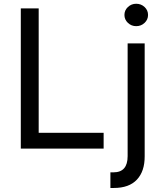

<svg xmlns="http://www.w3.org/2000/svg" viewBox="-20 -771 848 996"><path d="M87.9 0V-727.5H180.7V-82H517.6V0ZM642.1 -545.9H730.5V39.1Q731 117.2 690.4 160.6Q649.9 204.1 570.3 204.1H552.7V123H568.8Q642.1 123 642.1 39.1ZM686.5 -635.3Q661.6 -635.3 643.6 -652.3Q625.5 -669.4 625.5 -693.4Q625.5 -717.8 643.6 -734.6Q661.6 -751.5 686.5 -751.5Q711.9 -751.5 730 -734.6Q748 -717.8 748 -693.4Q748 -669.4 730 -652.3Q711.9 -635.3 686.5 -635.3Z"/></svg>

Font: Inter-Regular
Style: Regular
Weight: 400
Designer: Rasmus Andersson
Foundry: rsms
Version: Version 4.000;git-a52131595